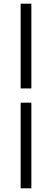

<svg xmlns="http://www.w3.org/2000/svg" viewBox="-20 -770 281 1040"><path d="M149.9 -213.9V250H91.8V-213.9ZM91.8 -750H149.9V-291H91.8Z"/></svg>

Font: SourceSansPro-Regular
Style: Regular
Weight: 400
Designer: Paul D. Hunt
Foundry: Adobe Systems Incorporated
Version: Version 1.050;PS Version 1.000;hotconv 1.0.70;makeotf.lib2.5